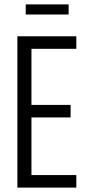

<svg xmlns="http://www.w3.org/2000/svg" viewBox="-20 -853 397 873"><path d="M59 0V-688H327V-631H123V-376H301V-319H123V-57H327V0ZM97 -787V-833H292V-787Z"/></svg>

Font: Saira ExtraCondensed
Style: Regular
Weight: 400
Width: 2
Designer: Hector Gatti with collaboration of the Omnibus-Type team
Foundry: Omnibus-Type
Version: Version 1.101